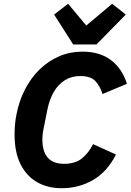

<svg xmlns="http://www.w3.org/2000/svg" viewBox="-20 -983 691 1015"><path d="M306 12Q232 12 176 -20Q120 -52 88.5 -115Q57 -178 57 -272Q57 -300 59.5 -326.5Q62 -353 67 -378Q81 -450 112.5 -511Q144 -572 190 -616.5Q236 -661 293 -685.5Q350 -710 415 -710Q508 -710 567 -665Q626 -620 651 -540L522 -486Q510 -526 485 -553.5Q460 -581 404 -581Q358 -581 323 -559Q288 -537 265 -498Q242 -459 231 -406L209 -296Q206 -281 205 -268.5Q204 -256 204 -246Q204 -182 232.5 -149.5Q261 -117 319 -117Q378 -117 413.5 -146Q449 -175 472 -221L593 -166Q547 -75 472 -31.5Q397 12 306 12ZM490 -748H367L266 -906L340 -963L436 -848L573 -963L645 -906Z"/></svg>

Font: IBM Plex Sans
Style: Italic
Weight: 400
Italic angle: -11.31°
Designer: Mike Abbink, Paul van der Laan, Pieter van Rosmalen
Foundry: Bold Monday
Version: Version 3.201